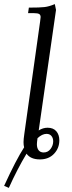

<svg xmlns="http://www.w3.org/2000/svg" viewBox="-39 -766 351 932"><path d="M-19 136.2Q39.1 9.3 78.1 -50.8Q75.2 -61 75.2 -76.2Q75.2 -89.8 79.1 -116.2L155.8 -662.1Q158.2 -681.6 158.2 -683.1Q158.2 -693.4 151.4 -697.8Q144.5 -702.1 127 -702.1H97.2L101.1 -729Q154.8 -729 177.2 -731.7Q199.7 -734.4 227.1 -746.1L232.9 -717.8L148.9 -132.8Q169.4 -146 191.9 -146Q219.7 -146 234.4 -128.9Q249 -111.8 249 -85Q249 -46.4 223.1 -19.3Q197.3 7.8 154.8 7.8Q109.4 7.8 89.8 -20Q44.4 55.7 3.9 146ZM140.1 -65.9Q140.1 -46.9 148.7 -36.4Q157.2 -25.9 172.9 -25.9Q193.8 -25.9 206.5 -43Q219.2 -60.1 219.2 -80.1Q219.2 -95.7 210.7 -106Q202.1 -116.2 187 -116.2Q165.5 -116.2 143.1 -95.2Q140.1 -73.7 140.1 -65.9Z"/></svg>

Font: Dihjauti
Style: Italic
Weight: 400
Italic angle: -9°
Designer: T. Christopher White
Version: Version 3.0.0